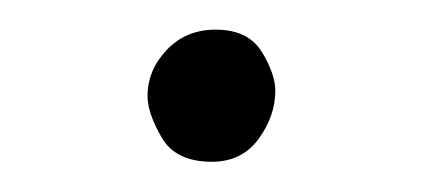

<svg xmlns="http://www.w3.org/2000/svg" viewBox="-20 -106 279 127"><path d="M77.6 -42.5Q77.6 -59.6 90.3 -73Q103 -86.4 122.6 -86.4Q144 -86.4 153.1 -71.8Q162.1 -57.1 162.1 -45.9Q162.1 -29.3 151.1 -14.2Q140.1 1 120.1 1Q96.2 1 86.9 -15.1Q77.6 -31.2 77.6 -42.5Z"/></svg>

Font: Mikhak-DS1-FD Light
Style: Regular
Weight: 300
Designer: Amin Abedi
Version: Version 3.2